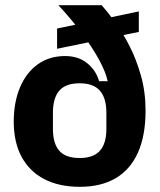

<svg xmlns="http://www.w3.org/2000/svg" viewBox="-20 -710 617 740"><path d="M288 10Q207 10 150 -20Q93 -50 63 -106Q33 -162 33 -241Q33 -316 57 -373Q81 -430 125.5 -462Q170 -494 231 -494Q282 -494 316 -466.5Q350 -439 362 -397H395Q388 -431 363 -477.5Q338 -524 298 -578.5Q258 -633 205 -690H372Q395 -664 424 -624Q453 -584 479.5 -532Q506 -480 523.5 -417.5Q541 -355 541 -284Q541 -187 511.5 -121.5Q482 -56 425.5 -23Q369 10 288 10ZM287 -101Q340 -101 365 -129Q390 -157 390 -213V-276Q390 -332 365 -360.5Q340 -389 287 -389Q233 -389 208.5 -360.5Q184 -332 184 -276V-213Q184 -157 208.5 -129Q233 -101 287 -101ZM200 -522V-600L515 -666V-587Z"/></svg>

Font: Mozilla Headline ExtraLight
Style: Regular
Weight: 200
Designer: Studio DRAMA
Foundry: Studio DRAMA
Version: Version 1.000